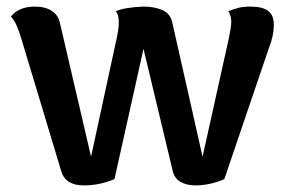

<svg xmlns="http://www.w3.org/2000/svg" viewBox="-20 -548 868 582"><path d="M166 -28 43 -436Q36 -458 29.5 -472.5Q23 -487 13 -498Q37 -528 86 -528Q117 -528 137 -515Q157 -502 162 -477L256 -73L335 -438Q340 -461 340 -482Q340 -504 331 -514Q359 -526 415 -528Q448 -528 472 -517.5Q496 -507 502 -481L594 -73L675 -438Q681 -468 681 -482Q681 -501 672 -514Q690 -521 704 -524.5Q718 -528 739 -528Q776 -528 793 -515Q810 -502 810 -473Q810 -440 796 -405L660 -5Q616 14 572 14Q547 14 528.5 4Q510 -6 504 -28L415 -400L327 -5Q282 14 234 14Q179 14 166 -28Z"/></svg>

Font: Arima Madurai Black
Style: Regular
Weight: 900
Designer: Joana Correia and Natanael Gama
Foundry: NDISCOVER
Version: Version 1.019